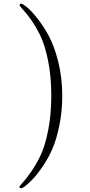

<svg xmlns="http://www.w3.org/2000/svg" viewBox="-20 -768 484 1036"><path d="M85 240.2Q85 236.3 102.5 217.3Q120.1 198.2 145.5 162.6Q170.9 127 196.5 75.4Q222.2 23.9 239.5 -62.5Q256.8 -148.9 256.8 -252.9Q256.8 -355 239.5 -440.4Q222.2 -525.9 197 -576.9Q171.9 -627.9 146.5 -663.1Q121.1 -698.2 103.5 -716.6Q85.9 -734.9 85.9 -740.2Q85.9 -748 95.2 -748Q102.1 -748 124.5 -730Q147 -711.9 179.9 -670.9Q212.9 -629.9 242.9 -575Q272.9 -520 294.4 -434.1Q315.9 -348.1 315.9 -251Q315.9 -167 300.5 -92Q285.2 -17.1 263.2 33.9Q241.2 85 211.2 128.9Q181.2 172.9 158.7 196.5Q136.2 220.2 112.8 238.8Q99.6 247.6 95.2 248Q85 248 85 240.2Z"/></svg>

Font: CMU Serif Upright Italic
Style: UprightItalic
Weight: 500
Version: Version 0.7.0